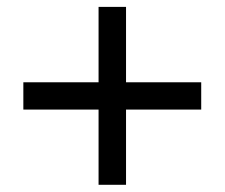

<svg xmlns="http://www.w3.org/2000/svg" viewBox="-20 -525 639 546"><path d="M260.3 -291V-505.4H338.4V-291H552.2V-213.4H338.4V0.5H260.3V-213.4H46.4V-291Z"/></svg>

Font: Alte DIN 1451 Mittelschrift
Style: Regular
Weight: 400
Designer: Peter Wiegel
Foundry: Peter Wiegel
Version: Version 1.002 September 20, 2019